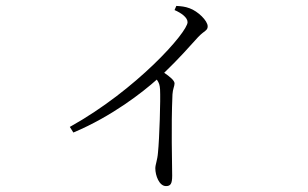

<svg xmlns="http://www.w3.org/2000/svg" viewBox="-20 -571 1040 649"><path d="M570 -537C593 -527 614 -512 614 -496C614 -462 441 -267 216 -142L228 -123C359 -178 463 -260 510 -302C518 -291 520 -283 521 -269C523 -235 519 -104 514 -55C512 -29 505 -15 505 -2C505 22 518 58 541 58C556 58 562 51 562 23C562 -23 558 -139 563 -252C564 -270 570 -280 570 -289C570 -299 554 -312 535 -325C585 -373 621 -414 650 -446C671 -468 682 -467 682 -482C682 -501 649 -533 621 -543C605 -549 592 -550 576 -551Z"/></svg>

Font: Noto Serif CJK HK ExtraLight
Style: Regular
Weight: 200
Designer: Ryoko NISHIZUKA 西塚涼子 (kana & ideographs); Frank Grießhammer (Latin, Greek & Cyrillic); Wenlong ZHANG 张文龙 (bopomofo); San
Foundry: Adobe
Version: Version 2.001;hotconv 1.1.0;makeotfexe 2.6.0